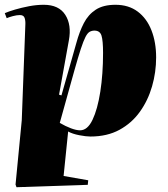

<svg xmlns="http://www.w3.org/2000/svg" viewBox="-24 -557 703 803"><path d="M82 -453Q83 -470 79 -482Q75 -494 59 -494Q46 -494 29.5 -489.5Q13 -485 4 -481L-4 -502Q12 -509 39 -517Q66 -525 97.5 -531Q129 -537 159 -537Q222 -537 249 -495Q276 -453 264 -388L223 -161L233 -158L268 -281Q283 -332 295.5 -378Q308 -424 326.5 -460Q345 -496 376.5 -516.5Q408 -537 459 -537Q514 -537 552 -508.5Q590 -480 609.5 -430Q629 -380 629 -317Q629 -255 612 -196Q595 -137 561 -89.5Q527 -42 475.5 -14Q424 14 354 14Q336 14 307.5 8.5Q279 3 261 -7L242 179L345 197L343 216L45 226L41 215L67 -54ZM371 -429Q360 -429 351 -424Q342 -419 333.5 -402.5Q325 -386 314 -352.5Q303 -319 287 -262L226 -43Q250 -29 272.5 -20.5Q295 -12 311 -12Q342 -12 363 -56Q384 -100 395.5 -173.5Q407 -247 407 -336Q407 -387 400.5 -408Q394 -429 371 -429Z"/></svg>

Font: Literata 72pt Black
Style: Italic
Weight: 900
Italic angle: -2°
Designer: Latin by Veronika Burian and Jose Scaglione. Greek by Irene Vlachou. Cyrillic by Vera Evstafieva
Foundry: TypeTogether
Version: Version 3.002